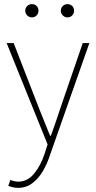

<svg xmlns="http://www.w3.org/2000/svg" viewBox="-20 -686 464 928"><path d="M66 222Q54 222 41.5 219Q29 216 20 212L30 184Q38 187 48.5 189.5Q59 192 68 192Q113 192 145 153Q177 114 196 56L210 12L12 -478H46L168 -164Q180 -134 194.5 -98Q209 -62 222 -30H226Q238 -62 250 -98Q262 -134 272 -164L380 -478H412L220 68Q208 105 187.5 140.5Q167 176 137 199Q107 222 66 222ZM134 -602Q121 -602 111.5 -611.5Q102 -621 102 -634Q102 -648 111.5 -657Q121 -666 134 -666Q148 -666 157 -657Q166 -648 166 -634Q166 -621 157 -611.5Q148 -602 134 -602ZM306 -602Q293 -602 283.5 -611.5Q274 -621 274 -634Q274 -648 283.5 -657Q293 -666 306 -666Q320 -666 329 -657Q338 -648 338 -634Q338 -621 329 -611.5Q320 -602 306 -602Z"/></svg>

Font: Source Sans 3 ExtraLight ExtraLight
Style: Regular
Weight: 250
Version: Version 3.052;hotconv 1.1.0;makeotfexe 2.6.0